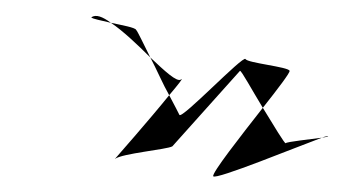

<svg xmlns="http://www.w3.org/2000/svg" viewBox="-20 -406 437 244"><path d="M96 -384C97 -382 109 -380 121 -377C110 -385 102 -388 96 -384ZM251 -182C254 -177 359 -220 389 -231C375 -229 345 -226 343 -224C342 -223 328 -246 314 -269C285 -232 249 -186 251 -182ZM389 -231C394 -232 397 -232 397 -233C397 -233 394 -233 389 -231ZM126 -204C135 -211 192 -216 199 -220L285 -316C287 -316 300 -292 314 -269C333 -293 349 -314 348 -316C347 -321 294 -326 292 -331C289 -336 211 -254 208 -260C207 -262 202 -272 195 -285C170 -254 126 -204 126 -204ZM171 -333C179 -318 187 -299 195 -285C206 -298 214 -308 210 -305C205 -301 189 -316 171 -333ZM121 -377C136 -367 155 -349 171 -333C162 -351 155 -366 153 -368C152 -371 135 -374 121 -377Z"/></svg>

Font: Arrow
Style: Ita
Weight: 400
Version: Version 0.23